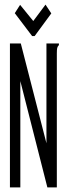

<svg xmlns="http://www.w3.org/2000/svg" viewBox="-20 -811 290 831"><path d="M23 -623H70L181 -191V-623H235V-616Q229 -610 227.5 -603Q226 -596 226 -579V0H185L68 -460V0H23ZM177 -791 202 -753 130 -655H119L44 -754L67 -790L124 -720Z"/></svg>

Font: Inconsolata UltraCondensed
Style: Regular
Weight: 400
Width: 1
Monospace: yes
Designer: Raph Levien, Cyreal, Brenton Simpson
Foundry: Raph Levien, Cyreal, Google
Version: Version 3.000; ttfautohint (v1.8.2.53-6de2)